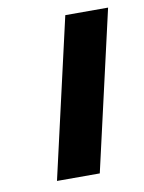

<svg xmlns="http://www.w3.org/2000/svg" viewBox="-64 -546 443 592"><g transform="rotate(-10 157.5 -249.5)"><path d="M181 -499H315L201 0H67Z"/></g></svg>

Font: Panefresco 999wt
Style: Italic
Weight: 900
Version: Version 1.001